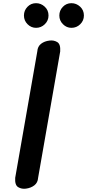

<svg xmlns="http://www.w3.org/2000/svg" viewBox="-20 -1178 548 1207"><path d="M219.5 -60Q217.5 -29.5 195.8 -12.8Q174 4 142.5 8Q116 11.5 94.2 -1.5Q72.5 -14.5 75.5 -60L214.5 -855Q216.5 -886 238.2 -902.8Q260 -919.5 291.5 -923Q318 -926.5 339.8 -913.5Q361.5 -900.5 358.5 -855ZM429 -1003Q398.5 -1003 375.8 -1025.8Q353 -1048.5 353 -1080.5Q353 -1112 375 -1135Q397 -1158 429 -1158Q460 -1158 483.8 -1136Q507.5 -1114 507.5 -1080.5Q507.5 -1048.5 484.5 -1025.8Q461.5 -1003 429 -1003ZM206.5 -1003Q176 -1003 153.2 -1025.8Q130.5 -1048.5 130.5 -1080.5Q130.5 -1112 152.5 -1135Q174.5 -1158 206.5 -1158Q237.5 -1158 261.2 -1136Q285 -1114 285 -1080.5Q285 -1048.5 261.8 -1025.8Q238.5 -1003 206.5 -1003Z"/></svg>

Font: Edu AU VIC WA NT Pre
Style: Bold
Weight: 700
Designer: Tina and Corey Anderson, Eben Sorkin, Mirko Velimirovic
Foundry: Google for Education
Version: Version 1.001